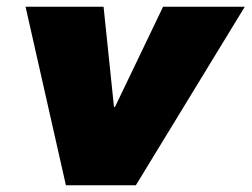

<svg xmlns="http://www.w3.org/2000/svg" viewBox="-20 -545 748 571"><path d="M176 6 56 -525H288L319 -227H322L465 -525H708L384 6Z"/></svg>

Font: REM Black
Style: Italic
Weight: 900
Italic angle: -11°
Designer: Octavio Pardo
Foundry: Ashler Design
Version: Version 1.005;gftools[0.9.28]